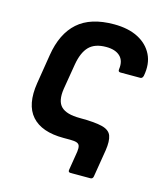

<svg xmlns="http://www.w3.org/2000/svg" viewBox="-98 -579 677 786"><g transform="rotate(15 240.0 -186.0)"><path d="M274 131Q263 131 265 120L278 40Q280 24 277.5 15.5Q275 7 265.5 3.5Q256 0 237 0H209Q116 0 74 -47.5Q32 -95 47 -189L67 -313Q82 -407 136 -455Q190 -503 289 -503Q350 -503 391.5 -481.5Q433 -460 452 -421.5Q471 -383 461 -331Q458 -319 449 -319H365Q354 -319 356 -331Q361 -367 341 -386Q321 -405 282 -405Q234 -405 209.5 -380Q185 -355 176 -302L158 -194Q150 -141 173 -118.5Q196 -96 252 -96Q316 -96 347.5 -88Q379 -80 387 -58Q395 -36 389 4L370 120Q368 131 358 131Z"/></g></svg>

Font: Sofia Sans Semi Condensed
Style: Bold Italic
Weight: 700
Italic angle: -9°
Version: Version 4.100